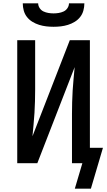

<svg xmlns="http://www.w3.org/2000/svg" viewBox="-20 -975 640 1147"><path d="M300 -815Q278 -815 256.5 -817.5Q235 -820 214 -826.5Q193 -833 174 -844.5Q155 -856 141.5 -873Q128 -890 122 -911.5Q116 -933 116 -955H208Q208 -940 217 -926.5Q226 -913 240 -906.5Q254 -900 269.5 -897.5Q285 -895 300 -895Q315 -895 330.5 -897.5Q346 -900 360 -906.5Q374 -913 383 -926.5Q392 -940 392 -955H484Q484 -933 478 -911.5Q472 -890 458.5 -873Q445 -856 426 -844.5Q407 -833 386 -826.5Q365 -820 343.5 -817.5Q322 -815 300 -815ZM427 152 472 0H410V-294Q410 -329 411 -364Q412 -399 414 -434Q416 -469 419.5 -504Q423 -539 426 -574L203 0H83V-735H190V-441Q190 -406 189 -371Q188 -336 186 -301Q184 -266 180.5 -231Q177 -196 174 -161L397 -735H517V-92H595L523 152Z"/></svg>

Font: Iosevka Semibold Extended
Style: Regular
Weight: 600
Width: 7
Monospace: yes
Designer: Belleve Invis
Foundry: Belleve Invis
Version: Version 32.5.0; ttfautohint (v1.8.4)